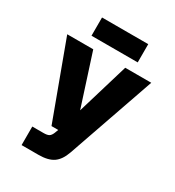

<svg xmlns="http://www.w3.org/2000/svg" viewBox="-205 -843 1013 1112"><g transform="rotate(30 301.5 -286.5)"><path d="M113 150V26H188Q213 26 224.5 19Q236 12 244 -8L253 -32H208L21 -538H195L306 -194L409 -538H583L380 45Q360 102 325 126Q290 150 226 150ZM147 -601V-723H456V-601Z"/></g></svg>

Font: Geist ExtBd
Style: Regular
Weight: 400
Designer: Basement.studio, Andrés Briganti, Mateo Zaragoza
Foundry: Basement.studio, Vercel, Andrés Briganti, Guido Ferreyra, Mateo Zaragoza
Version: Version 1.401